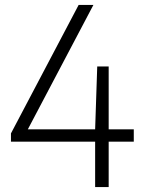

<svg xmlns="http://www.w3.org/2000/svg" viewBox="-20 -760 584 780"><path d="M24.5 -184.5V-218L299.5 -740H359.5L93 -234.5H366.5L375 -490H421.5V-234.5H523.5V-184.5H421.5V0H366.5V-184.5Z"/></svg>

Font: Encode Sans SmCnd Lt
Style: Regular
Weight: 300
Width: 4
Designer: Multiple Designers
Foundry: Impallari Type
Version: Version 3.002; ttfautohint (v1.8.3) -l 8 -r 50 -G 200 -x 14 